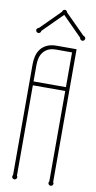

<svg xmlns="http://www.w3.org/2000/svg" viewBox="-99 -930 490 981"><g transform="rotate(10 146.0 -439.0)"><path d="M248.5 -11.2Q251.5 -7.3 251.5 -2.9Q251.5 2.4 247.8 6.1Q244.1 9.8 238.8 9.8Q233.4 9.8 229.5 6.1Q225.6 2.4 225.6 -2.9Q225.6 -7.3 228.5 -11.2V-480H60.5V-11.2Q63.5 -7.3 63.5 -2.9Q63.5 2.4 59.6 6.1Q55.7 9.8 50.3 9.8Q44.9 9.8 41.3 6.1Q37.6 2.4 37.6 -2.9Q37.6 -7.3 40.5 -11.2V-585.9Q40.5 -607.4 45.4 -627.9Q50.3 -648.4 62.5 -664.6Q74.7 -680.7 95 -690.4Q115.2 -700.2 145.5 -700.2H248.5ZM228.5 -500V-680.2H145.5Q120.6 -680.2 104.2 -671.9Q87.9 -663.6 78.1 -650.1Q68.4 -636.7 64.5 -619.9Q60.5 -603 60.5 -585.9V-500ZM270.5 -774.4Q274.9 -773.4 278.8 -769.5Q282.7 -765.6 282.7 -761.2Q282.7 -755.9 278.8 -752Q274.9 -748 269.5 -748Q264.2 -748 260.3 -752Q256.3 -755.9 256.3 -761.2L155.8 -862.3L54.7 -761.2Q54.7 -755.9 50.8 -752Q46.9 -748 41.5 -748Q36.1 -748 32.2 -752Q28.3 -755.9 28.3 -761.2Q28.3 -765.6 31.7 -769.5Q35.2 -773.4 40.5 -774.4L142.6 -876.5Q142.6 -880.9 146.5 -884.5Q150.4 -888.2 155.8 -888.2Q160.2 -888.2 163.8 -884.5Q167.5 -880.9 168.5 -876.5Z"/></g></svg>

Font: Wire One
Style: Regular
Weight: 400
Designer: Alexei Vanyashin, Gayaneh Bagdasaryan
Foundry: Cyreal Type Foundry
Version: Version 1.000